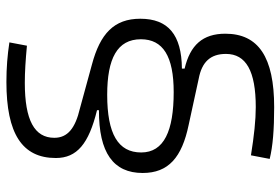

<svg xmlns="http://www.w3.org/2000/svg" viewBox="-164 -642 913 626"><g transform="rotate(-90 293.0 -329.5)"><path d="M544.4 -329.1C544.4 -414.6 495.6 -460 395 -486.8L252 -525.9C187.5 -541 156.2 -565.9 156.2 -609.4C156.2 -674.3 213.9 -705.6 335.4 -705.6C371.1 -705.6 409.7 -703.1 456.5 -698.7L467.3 -755.9C425.8 -762.2 384.8 -765.6 338.4 -765.6C169.9 -765.6 90.3 -714.4 90.3 -604.5C90.3 -535.6 136.7 -497.1 246.1 -470.2V-463.9C107.4 -464.4 41.5 -417 41.5 -321.3C41.5 -237.3 92.3 -193.4 198.2 -171.4L348.6 -138.7C403.3 -128.4 429.7 -100.6 429.7 -49.8C429.7 15.6 374 47.4 256.3 47.4C213.9 47.4 163.6 42 99.1 31.7L87.4 92.8C128.9 103 182.6 107.4 256.3 107.4C418.9 107.4 495.6 56.2 495.6 -51.8C495.6 -125.5 458.5 -166.5 381.8 -184.6V-193.4C492.2 -194.3 544.4 -238.3 544.4 -329.1ZM108.4 -326.2C108.4 -401.4 168.9 -437 296.4 -437C414.6 -437 477.5 -404.3 477.5 -327.1C477.5 -254.9 421.9 -220.2 305.2 -220.2C179.2 -220.2 108.4 -251.5 108.4 -326.2Z"/></g></svg>

Font: Cascadia Code PL Light
Style: Regular
Weight: 300
Monospace: yes
Designer: Aaron Bell
Foundry: Saja Typeworks
Version: Version 2404.023